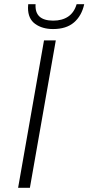

<svg xmlns="http://www.w3.org/2000/svg" viewBox="-20 -892 420 912"><path d="M189 -700H245L122 0H66ZM113 -855Q113 -866 114 -872H149Q144 -794 233 -794Q275 -794 303.5 -813Q332 -832 344 -872H380Q368 -817 331.5 -785.5Q295 -754 232 -754Q181 -754 147 -778.5Q113 -803 113 -855Z"/></svg>

Font: Sarabun ExtraLight
Style: Italic
Weight: 275
Italic angle: -10°
Designer: Suppakit Chalermlarp | Katatrad Co.,Ltd.
Foundry: Cadson Demak Co.,Ltd.
Version: Version 1.000; ttfautohint (v1.6)